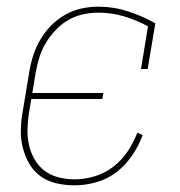

<svg xmlns="http://www.w3.org/2000/svg" viewBox="-20 -548 540 576"><path d="M204 8Q176 8 149.5 2Q123 -4 102 -19Q81 -34 68 -56.5Q55 -79 48.5 -104.5Q42 -130 42.5 -157.5Q43 -185 48 -213L68 -333Q72 -358 80 -382.5Q88 -407 101.5 -430Q115 -453 134 -472Q153 -491 176 -504Q199 -517 224.5 -522.5Q250 -528 275 -528Q321 -528 364 -514Q407 -500 446 -478L423 -341H403L424 -469Q391 -487 353.5 -498.5Q316 -510 275 -510Q252 -510 229 -505Q206 -500 185 -488Q164 -476 147 -458Q130 -440 117.5 -419Q105 -398 98 -375.5Q91 -353 87 -330L77 -269H290L287 -251H74L67 -210Q63 -185 62.5 -160.5Q62 -136 67 -113Q72 -90 84 -69.5Q96 -49 114 -35.5Q132 -22 155.5 -16Q179 -10 204 -10Q233 -10 263.5 -19Q294 -28 319.5 -47.5Q345 -67 363 -94Q381 -121 392 -150L408 -143Q397 -112 377 -82.5Q357 -53 330 -32Q303 -11 269.5 -1.5Q236 8 204 8Z"/></svg>

Font: Iosevka Curly Slab Thin
Style: Italic
Weight: 100
Italic angle: -9°
Monospace: yes
Designer: Belleve Invis
Foundry: Belleve Invis
Version: Version 22.1.2; ttfautohint (v1.8.4)